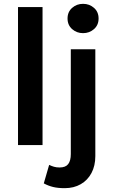

<svg xmlns="http://www.w3.org/2000/svg" viewBox="-20 -757 591 1002"><path d="M74 0V-720H202V0ZM317.5 225Q282.5 225 257 218.8Q231.5 212.5 208.5 200L236.5 103.5Q249 109.5 261.5 113.2Q274 117 291 117Q322.5 117 336 99.2Q349.5 81.5 349.5 47V-500H477.5V57.5Q477.5 108 457.5 145.8Q437.5 183.5 401.5 204.2Q365.5 225 317.5 225ZM413.5 -584Q380.5 -584 356.5 -605Q332.5 -626 332.5 -660.5Q332.5 -695 356.5 -716Q380.5 -737 413.5 -737Q446.5 -737 470.5 -716Q494.5 -695 494.5 -660.5Q494.5 -626 470.5 -605Q446.5 -584 413.5 -584Z"/></svg>

Font: Geologica Cursive Medium
Style: Regular
Weight: 500
Designer: Sindre Bremnes, Frode Helland
Foundry: Monokrom Skriftforlag AS
Version: Version 1.010;gftools[0.9.28]